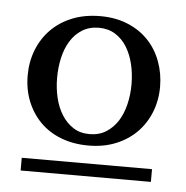

<svg xmlns="http://www.w3.org/2000/svg" viewBox="-37 -716 433 448"><g transform="rotate(5 179.0 -491.5)"><path d="M267.1 -526.9Q267.1 -551.8 261.7 -574.2Q256.3 -596.7 245.6 -614Q234.9 -631.3 218.5 -641.6Q202.1 -651.9 180.2 -651.9Q157.7 -651.9 141.1 -641.6Q124.5 -631.3 113.8 -614Q103 -596.7 97.9 -574.2Q92.8 -551.8 92.8 -526.9Q92.8 -502.9 98.1 -480.5Q103.5 -458 114.3 -440.9Q125 -423.8 141.1 -413.3Q157.2 -402.8 179.2 -402.8Q201.7 -402.8 218 -413.1Q234.4 -423.3 245.4 -440.4Q256.3 -457.5 261.7 -480Q267.1 -502.4 267.1 -526.9ZM26.9 -304.2V-334H332V-304.2ZM334 -526.9Q334 -495.1 323 -467.5Q312 -439.9 292 -419.7Q272 -399.4 243.4 -387.7Q214.8 -376 179.2 -376Q143.6 -376 114.7 -387.2Q85.9 -398.4 65.9 -418.7Q45.9 -439 34.9 -466.6Q23.9 -494.1 23.9 -526.9Q23.9 -559.1 34.9 -586.9Q45.9 -614.7 66.2 -635.3Q86.4 -655.8 115.5 -667.5Q144.5 -679.2 181.2 -679.2Q217.3 -679.2 245.8 -667.2Q274.4 -655.3 293.9 -634.5Q313.5 -613.8 323.7 -585.9Q334 -558.1 334 -526.9Z"/></g></svg>

Font: Charis SIL Phon
Style: Regular
Weight: 400
Foundry: SIL International
Version: Version 5.000